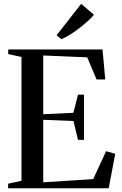

<svg xmlns="http://www.w3.org/2000/svg" viewBox="-20 -1008 652 1028"><path d="M95 -40V-703L24 -718.5V-743H529L543.5 -582.5H497L447 -701L211.5 -711V-396.5L373 -404L397.5 -501H429.5V-259H397.5L373.5 -360L211.5 -366.5V-32L479 -49L548 -198.5L597 -184.5L562 0H23.5V-24.5ZM308.5 -798.5 283 -819 414.5 -987.5 483 -929Q470 -913 449.5 -894.5Q429 -876 405 -857.5Q381 -839 356.5 -823.5Q332 -808 309.5 -798.5Z"/></svg>

Font: Merriweather 120pt Medium
Style: Regular
Weight: 500
Version: Version 2.100